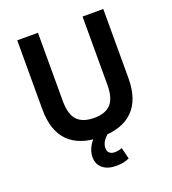

<svg xmlns="http://www.w3.org/2000/svg" viewBox="-160 -825 1032 1149"><g transform="rotate(-20 356.5 -250.5)"><path d="M356 10Q222 10 152 -59Q82 -128 82 -265V-705H214V-271Q214 -185 249.5 -148Q285 -111 357 -111Q429 -111 463.5 -148.5Q498 -186 498 -271V-705H630V-265Q630 -128 560 -59Q490 10 356 10ZM384 204Q329 204 297.5 178Q266 152 266 107Q266 64 293.5 24Q321 -16 365 -41L409 0Q395 9 383 22Q371 35 364 50Q357 65 357 81Q357 103 369.5 113.5Q382 124 401 124Q413 124 424.5 122Q436 120 449 115L467 187Q446 197 426.5 200.5Q407 204 384 204Z"/></g></svg>

Font: Nunito Sans 7pt SemiCondensed
Style: Bold
Weight: 700
Width: 4
Designer: Vernon Adams
Foundry: Vernon Adams
Version: Version 3.101;gftools[0.9.27]